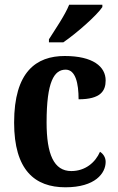

<svg xmlns="http://www.w3.org/2000/svg" viewBox="-20 -786 501 816"><path d="M188 -619V-606H249C306 -645 392 -721 415 -756V-766H274C256 -721 215 -662 188 -619ZM258 10C385 10 429 -50 429 -98C429 -117 419 -132 405 -141C385 -95 342 -59 283 -59C209 -59 178 -130 178 -266C178 -439 210 -490 259 -490C301 -490 314 -432 314 -364C408 -364 429 -400 429 -444C429 -503 375 -548 255 -548C134 -548 40 -481 40 -265C40 -63 128 10 258 10Z"/></svg>

Font: Noto Serif Bengali Condensed
Style: Bold
Weight: 700
Width: 3
Designer: Juan Bruce, Universal Thirst, Indian Type Foundry and the Monotype Design Team.
Foundry: Monotype Imaging Inc.
Version: Version 2.003